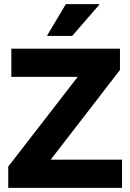

<svg xmlns="http://www.w3.org/2000/svg" viewBox="-20 -911 632 931"><path d="M20 0V-103.3L356.7 -538.3H35V-675H561.7V-571.7L225.8 -136.7H571.7V0ZM209.2 -736.7V-740L299.2 -890.8H460.8V-887.5L330 -736.7Z"/></svg>

Font: Funnel Display ExtraBold
Style: Regular
Weight: 800
Designer: NORD ID, Kristian Moeller
Foundry: Dicotype
Version: Version 1.000